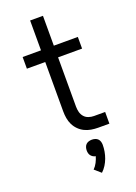

<svg xmlns="http://www.w3.org/2000/svg" viewBox="-175 -767 766 1082"><g transform="rotate(-20 208.5 -226.5)"><path d="M374 0H307Q286 0 265.5 -3.5Q245 -7 226.5 -16Q208 -25 193 -40Q178 -55 169 -73.5Q160 -92 156.5 -112.5Q153 -133 153 -154V-450H43V-520H153V-699H230V-520H374V-450H230V-154Q230 -138 234 -122Q238 -106 248.5 -93.5Q259 -81 275 -75.5Q291 -70 307 -70H374ZM240 246 202 213Q216 199 225 181.5Q234 164 239 146Q231 145 223.5 140.5Q216 136 211 129.5Q206 123 204 115Q202 107 202 99Q202 89 205 79.5Q208 70 214.5 63.5Q221 57 230.5 54Q240 51 250 51Q260 51 269.5 54Q279 57 285.5 63.5Q292 70 295 79.5Q298 89 298 99Q298 119 294.5 139Q291 159 284 178Q277 197 266 214.5Q255 232 240 246Z"/></g></svg>

Font: Huly
Style: Regular
Weight: 400
Designer: Belleve Invis
Foundry: Belleve Invis
Version: Version 33.2.5; ttfautohint (v1.8.4)